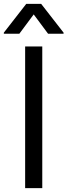

<svg xmlns="http://www.w3.org/2000/svg" viewBox="-41 -966 347 986"><path d="M176.1 -727.3V0H88.1V-727.3ZM206 -792.6 132.1 -892 58.2 -792.6H-21.3V-798.3L93.7 -946H170.5L285.5 -798.3V-792.6Z"/></svg>

Font: Inter Alia
Style: Regular
Weight: 400
Designer: Rasmus Andersson (Latin, Greek, Cyrillic etc.) and Evan from Shavian.info (Shavian, old style figures)
Foundry: Shavian.info
Version: Version 0.001;git-37ab20767